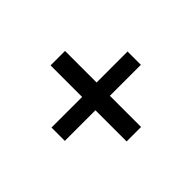

<svg xmlns="http://www.w3.org/2000/svg" viewBox="-92 -626 714 714"><g transform="rotate(-45 265.0 -269.0)"><path d="M226 -69V-233H65V-303H226V-469H302V-303H465V-233H302V-69Z"/></g></svg>

Font: Faustina Medium
Style: Regular
Weight: 500
Designer: Alfonso Garcia
Foundry: http://www.omnibus-type.com
Version: Version 1.200